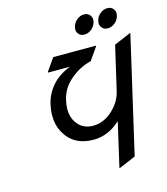

<svg xmlns="http://www.w3.org/2000/svg" viewBox="-136 -1045 1019 1169"><g transform="rotate(-15 373.5 -460.5)"><path d="M577.6 -879.9Q583.5 -904.8 604.5 -922.4Q625.5 -939.9 650.4 -939.9Q675.3 -939.9 688 -922.4Q697.3 -909.7 697.3 -894.5Q697.3 -888.7 695.3 -879.9Q688 -854 668.5 -837.9Q647 -820.3 622.1 -820.3Q597.7 -820.3 584.5 -838.4Q575.7 -850.1 575.7 -864.3Q575.7 -871.1 577.6 -879.9ZM430.7 -879.9Q436.5 -904.8 457.5 -922.4Q478.5 -939.9 503.4 -939.9Q528.3 -939.9 541 -922.4Q550.3 -909.7 550.3 -894.5Q550.3 -888.7 548.3 -879.9Q541 -854 521.5 -837.9Q500 -820.3 475.1 -820.3Q450.7 -820.3 437.5 -838.4Q428.7 -850.1 428.7 -864.3Q428.7 -871.1 430.7 -879.9ZM263.7 -465.8Q256.3 -434.6 256.3 -407.7Q256.3 -358.9 279.3 -324.7Q314.9 -270.5 383.3 -270.5Q449.7 -270.5 505.4 -321.3Q560.1 -371.1 575.2 -436.5L639.2 -712.9L742.2 -756.8H747.1L578.1 -24.4L475.1 19.5H470.2L534.2 -258.8Q456.5 -187.5 364.3 -187.5Q238.3 -187.5 183.1 -287.1Q157.2 -334 157.2 -393.1Q157.2 -427.2 166 -465.8Q180.2 -528.3 224.1 -578.1Q266.1 -626 338.4 -654.3H199.7L201.2 -659.2L255.9 -737.3H525.9L524.4 -732.4L469.7 -654.3Q389.2 -634.8 326.7 -575.7Q278.8 -530.3 263.7 -465.8Z"/></g></svg>

Font: Nova Script
Style: Regular
Weight: 400
Italic angle: -13°
Version: Version 2.001